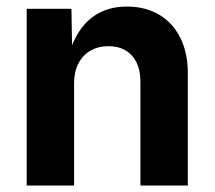

<svg xmlns="http://www.w3.org/2000/svg" viewBox="-20 -573 663 593"><path d="M208.8 0H62.4V-545.9H200.6L203 -409.6H194.2Q208.7 -456 233 -487.7Q257.3 -519.4 292.1 -536.1Q327 -552.7 372.3 -552.7Q428.8 -552.7 471.1 -527.9Q513.4 -503.1 536.7 -456.6Q560.1 -410.1 560.1 -347.2V0H413.7V-321.7Q413.7 -355.3 401.8 -379.8Q389.9 -404.2 367.7 -417.3Q345.6 -430.4 314.9 -430.4Q283.8 -430.4 259.8 -416.7Q235.8 -403.1 222.3 -377.3Q208.8 -351.5 208.8 -316.1Z"/></svg>

Font: Raveo Variable
Style: Regular
Weight: 400
Designer: Jakub Foglar, Rasmus Andersson (Inter)
Foundry: Jakubfoglar.com
Version: Version 1.000;Glyphs 3.2.3 (3260)